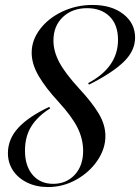

<svg xmlns="http://www.w3.org/2000/svg" viewBox="-20 -744 566 776"><path d="M81 -135Q81 -73 112 -37Q143 -1 195 -1Q248 -1 282 -37.5Q316 -74 316 -134Q316 -182 293.5 -227.5Q271 -273 216 -333Q165 -388 136.5 -436.5Q108 -485 108 -531Q108 -582 142 -626.5Q176 -671 232.5 -697.5Q289 -724 354 -724Q431 -724 478.5 -687Q526 -650 526 -592Q526 -539 480.5 -494.5Q435 -450 340 -402L336 -408Q457 -472 457 -583Q457 -644 423 -677.5Q389 -711 332 -711Q272 -711 234 -675Q196 -639 196 -580Q196 -537 219.5 -492.5Q243 -448 300 -386Q352 -330 379 -285Q406 -240 406 -194Q406 -143 374 -95.5Q342 -48 288.5 -18Q235 12 174 12Q127 12 90 -6Q53 -24 32.5 -55Q12 -86 12 -125Q12 -182 54 -227.5Q96 -273 179 -312L183 -306Q133 -275 107 -234Q81 -193 81 -135Z"/></svg>

Font: Nyght Serif Italic
Style: Regular
Weight: 400
Italic angle: -16°
Designer: Maksym Kobuzan
Version: Version 0.410